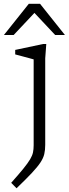

<svg xmlns="http://www.w3.org/2000/svg" viewBox="-52 -752 359 1004"><path d="M124 -441.5Q118.5 -443 101.2 -447.8Q84 -452.5 63.2 -458Q42.5 -463.5 27.5 -467.5V-491L174 -522H190L184.5 -447V5Q184.5 32.5 179.5 53.8Q174.5 75 159.2 98Q144 121 114.2 152.8Q84.5 184.5 34.5 232.5L6.5 204Q47 158.5 70.5 129.5Q94 100.5 105.5 81Q117 61.5 120.5 45Q124 28.5 124 7.5ZM-31.5 -569 98.5 -732H157.5L287.5 -569H236.5L128 -684.5L19.5 -569Z"/></svg>

Font: Newsreader Caption Light
Style: Regular
Weight: 300
Designer: Hugues Gentile
Foundry: Production Type
Version: Version 1.001